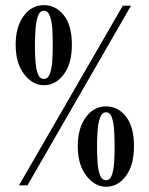

<svg xmlns="http://www.w3.org/2000/svg" viewBox="-20 -722 582 748"><path d="M151 -390Q107 -390 74 -433Q41 -476 41 -547.5Q41 -617 72 -659.5Q103 -702 151 -702Q197.5 -702 228.8 -662.5Q260 -623 260 -547.5Q260 -473.5 228.2 -431.8Q196.5 -390 151 -390ZM54 0 458.5 -700H490.5L87 0ZM151 -414.5Q167.5 -414.5 175 -436.5Q182.5 -458.5 184 -489.2Q185.5 -520 185.5 -546.5Q185.5 -573 184 -604.2Q182.5 -635.5 175 -657.8Q167.5 -680 151 -680Q134.5 -680 127.2 -657.5Q120 -635 118 -603.5Q116 -572 116 -545.5Q116 -518.5 117.8 -488Q119.5 -457.5 126.8 -436Q134 -414.5 151 -414.5ZM393.5 5.5Q349 5.5 316 -37.8Q283 -81 283 -152Q283 -222 314 -264.8Q345 -307.5 393.5 -307.5Q439.5 -307.5 470.8 -267.8Q502 -228 502 -152Q502 -79 470.8 -36.8Q439.5 5.5 393.5 5.5ZM393.5 -20Q409.5 -20 416.5 -41.8Q423.5 -63.5 425 -94.2Q426.5 -125 426.5 -151Q426.5 -178 425 -209Q423.5 -240 416.5 -262.2Q409.5 -284.5 393.5 -284.5Q377 -284.5 369.2 -262Q361.5 -239.5 359.8 -208.2Q358 -177 358 -150Q358 -123.5 359.8 -93Q361.5 -62.5 369 -41.2Q376.5 -20 393.5 -20Z"/></svg>

Font: Imbue 50pt
Style: Bold
Weight: 700
Designer: Tyler Finck
Foundry: Etcetera Type Company
Version: Version 1.102; ttfautohint (v1.8.3)